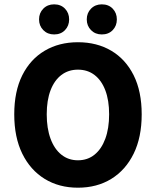

<svg xmlns="http://www.w3.org/2000/svg" viewBox="-20 -860 724 892"><path d="M342 12Q254.2 12 187.6 -28.9Q120.9 -69.9 83.5 -146.1Q46.2 -222.3 46.2 -328.9Q46.2 -435.4 83.5 -510.2Q120.9 -584.9 187.6 -624.3Q254.2 -663.8 342 -663.8Q430.3 -663.8 497 -624.3Q563.6 -584.9 601 -510.2Q638.3 -435.4 638.3 -328.9Q638.3 -222.3 601 -146.1Q563.6 -69.9 497 -28.9Q430.3 12 342 12ZM342 -115.3Q386.8 -115.3 419.2 -141.5Q451.7 -167.6 469.3 -215.7Q487 -263.7 487 -328.9Q487 -394 469.3 -440.4Q451.7 -486.7 419.2 -511.6Q386.8 -536.4 342 -536.4Q297.8 -536.4 265.1 -511.6Q232.4 -486.7 214.8 -440.4Q197.1 -394 197.1 -328.9Q197.1 -263.7 214.8 -215.7Q232.4 -167.6 265.1 -141.5Q297.8 -115.3 342 -115.3ZM231.3 -700Q201 -700 181.2 -720Q161.4 -740.1 161.4 -769.9Q161.4 -799.7 181.2 -819.8Q201 -839.8 231.3 -839.8Q262.6 -839.8 281.9 -819.8Q301.2 -799.7 301.2 -769.9Q301.2 -740.1 281.9 -720Q262.6 -700 231.3 -700ZM453 -700Q422.7 -700 402.9 -720Q383.1 -740.1 383.1 -769.9Q383.1 -799.7 402.9 -819.8Q422.7 -839.8 453 -839.8Q484.3 -839.8 503.6 -819.8Q522.9 -799.7 522.9 -769.9Q522.9 -740.1 503.6 -720Q484.3 -700 453 -700Z"/></svg>

Font: SourceSans3VF
Style: Regular
Weight: 200
Designer: Paul D. Hunt
Foundry: Adobe
Version: Version 3.052;hotconv 1.1.0;makeotfexe 2.6.0